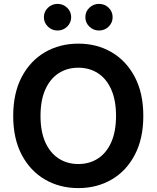

<svg xmlns="http://www.w3.org/2000/svg" viewBox="-20 -963 810 993"><path d="M385.3 9.8Q289.1 9.8 212.9 -34.4Q136.7 -78.6 92.5 -162.1Q48.3 -245.6 48.3 -363.3Q48.3 -481.4 92.5 -565.2Q136.7 -648.9 212.9 -693.1Q289.1 -737.3 385.3 -737.3Q481 -737.3 556.9 -693.1Q632.8 -648.9 677 -565.2Q721.2 -481.4 721.2 -363.3Q721.2 -245.6 677 -161.9Q632.8 -78.1 556.9 -34.2Q481 9.8 385.3 9.8ZM385.3 -114.7Q442.9 -114.7 486.8 -143.3Q530.8 -171.9 555.4 -227.5Q580.1 -283.2 580.1 -363.3Q580.1 -444.3 555.4 -500Q530.8 -555.7 486.8 -584.2Q442.9 -612.8 385.3 -612.8Q327.1 -612.8 283 -584Q238.8 -555.2 214.1 -499.5Q189.5 -443.8 189.5 -363.3Q189.5 -283.2 214.1 -227.8Q238.8 -172.4 283 -143.6Q327.1 -114.7 385.3 -114.7ZM492.2 -805.2Q462.9 -805.2 442.1 -825.4Q421.4 -845.7 421.4 -874Q421.4 -902.8 442.1 -922.9Q462.9 -942.9 492.2 -942.9Q521.5 -942.9 542 -922.9Q562.5 -902.8 562.5 -874Q562.5 -845.7 542 -825.4Q521.5 -805.2 492.2 -805.2ZM277.8 -805.2Q248.5 -805.2 227.8 -825.4Q207 -845.7 207 -874Q207 -902.8 227.8 -922.9Q248.5 -942.9 277.8 -942.9Q306.6 -942.9 327.4 -922.9Q348.1 -902.8 348.1 -874Q348.1 -845.7 327.4 -825.4Q306.6 -805.2 277.8 -805.2Z"/></svg>

Font: Inter
Style: 650
Weight: 650
Designer: Rasmus Andersson
Foundry: rsms
Version: Version 4.001;git-66647c0bb